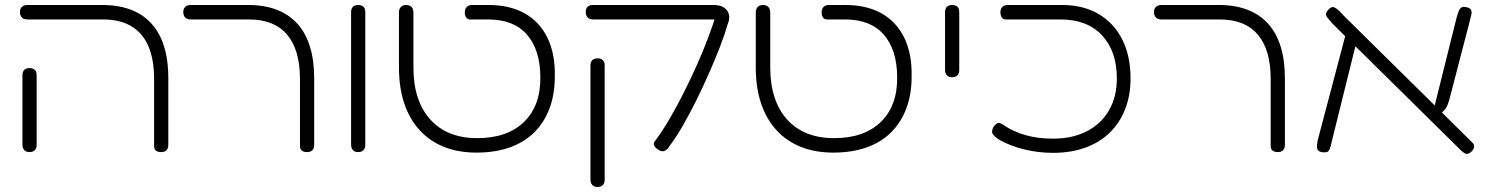

<svg xmlns="http://www.w3.org/2000/svg" viewBox="-20 -600 5988 770"><path d="M627 10Q618 10 611.5 7.5Q605 5 601.5 -0.5Q598 -6 598 -13V-283Q598 -362 575 -415Q552 -468 506.5 -495Q461 -522 393 -522H90Q80 -522 73.5 -525.5Q67 -529 63.5 -535.5Q60 -542 60 -551Q60 -561 63.5 -567Q67 -573 73.5 -576.5Q80 -580 89 -580H390Q477 -580 536 -546.5Q595 -513 625 -448Q655 -383 655 -286V-20Q655 -10 652 -3.5Q649 3 642.5 6.5Q636 10 627 10ZM98 10Q89 10 83 6.5Q77 3 73.5 -3.5Q70 -10 70 -19V-299Q70 -308 73.5 -314.5Q77 -321 83.5 -324Q90 -327 99 -327Q108 -327 114.5 -323.5Q121 -320 124 -314Q127 -308 127 -298V-18Q127 -9 123.5 -3Q120 3 114 6.5Q108 10 98 10Z M1212 10Q1203 10 1196.5 7.5Q1190 5 1186.5 -0.5Q1183 -6 1183 -13V-283Q1183 -342 1170 -386.5Q1157 -431 1131 -461.5Q1105 -492 1067 -507Q1029 -522 978 -522H745Q735 -522 728.5 -525.5Q722 -529 718.5 -535.5Q715 -542 715 -551Q715 -561 718.5 -567Q722 -573 728.5 -576.5Q735 -580 744 -580H975Q1040 -580 1089.5 -561Q1139 -542 1172.5 -505Q1206 -468 1223 -413Q1240 -358 1240 -286V-20Q1240 -10 1237 -3.5Q1234 3 1227.5 6.5Q1221 10 1212 10Z M1416 10Q1407 10 1401 6.5Q1395 3 1391.5 -3.5Q1388 -10 1388 -19V-552Q1388 -561 1391.5 -567.5Q1395 -574 1401.5 -577Q1408 -580 1417 -580Q1426 -580 1432.5 -576.5Q1439 -573 1442 -567Q1445 -561 1445 -551V-18Q1445 -9 1441.5 -3Q1438 3 1432 6.5Q1426 10 1416 10Z M1891 12Q1818 12 1760.5 -11Q1703 -34 1662.5 -78.5Q1622 -123 1601 -186Q1580 -249 1580 -330V-551Q1580 -560 1583.5 -566.5Q1587 -573 1593.5 -576.5Q1600 -580 1609 -580Q1618 -580 1624.5 -576.5Q1631 -573 1634.5 -566.5Q1638 -560 1638 -550V-330Q1638 -196 1705.5 -121Q1773 -46 1894 -46Q2015 -46 2082 -111.5Q2149 -177 2147 -293Q2146 -401 2093 -461.5Q2040 -522 1938 -522H1864Q1858 -522 1853.5 -525.5Q1849 -529 1846.5 -535.5Q1844 -542 1844 -551Q1844 -560 1847.5 -566.5Q1851 -573 1857.5 -576.5Q1864 -580 1873 -580H1938Q2025 -580 2085 -546Q2145 -512 2176 -447.5Q2207 -383 2205 -293Q2205 -221 2183.5 -164.5Q2162 -108 2122 -68.5Q2082 -29 2023.5 -8.5Q1965 12 1891 12Z M2626 4Q2610 -5 2604.5 -14Q2599 -23 2605 -32Q2636 -73 2666 -124.5Q2696 -176 2724 -232Q2752 -288 2776.5 -343Q2801 -398 2819.5 -447.5Q2838 -497 2850 -535L2898 -502Q2887 -463 2867.5 -412.5Q2848 -362 2823.5 -306.5Q2799 -251 2772 -196.5Q2745 -142 2717.5 -94.5Q2690 -47 2664 -13Q2659 -4 2652.5 1Q2646 6 2639.5 6.5Q2633 7 2626 4ZM2376 150Q2367 150 2361 146.5Q2355 143 2351.5 136.5Q2348 130 2348 121V-338Q2348 -347 2351.5 -353.5Q2355 -360 2361.5 -363Q2368 -366 2377 -366Q2386 -366 2392.5 -362.5Q2399 -359 2402 -353Q2405 -347 2405 -337V122Q2405 131 2401.5 137Q2398 143 2392 146.5Q2386 150 2376 150ZM2898 -502 2860 -522H2744H2359Q2349 -522 2342.5 -525.5Q2336 -529 2332.5 -536Q2329 -543 2329 -552Q2329 -562 2332.5 -568Q2336 -574 2342.5 -577Q2349 -580 2358 -580H2842Q2869 -580 2884.5 -569Q2900 -558 2903.5 -540.5Q2907 -523 2898 -502Z M3322 12Q3249 12 3191.5 -11Q3134 -34 3093.5 -78.5Q3053 -123 3032 -186Q3011 -249 3011 -330V-551Q3011 -560 3014.5 -566.5Q3018 -573 3024.5 -576.5Q3031 -580 3040 -580Q3049 -580 3055.5 -576.5Q3062 -573 3065.5 -566.5Q3069 -560 3069 -550V-330Q3069 -196 3136.5 -121Q3204 -46 3325 -46Q3446 -46 3513 -111.5Q3580 -177 3578 -293Q3577 -401 3524 -461.5Q3471 -522 3369 -522H3295Q3289 -522 3284.5 -525.5Q3280 -529 3277.5 -535.5Q3275 -542 3275 -551Q3275 -560 3278.5 -566.5Q3282 -573 3288.5 -576.5Q3295 -580 3304 -580H3369Q3456 -580 3516 -546Q3576 -512 3607 -447.5Q3638 -383 3636 -293Q3636 -221 3614.5 -164.5Q3593 -108 3553 -68.5Q3513 -29 3454.5 -8.5Q3396 12 3322 12Z M3798 -290Q3789 -290 3783 -293.5Q3777 -297 3773.5 -303.5Q3770 -310 3770 -319V-552Q3770 -561 3773.5 -567.5Q3777 -574 3783.5 -577Q3790 -580 3799 -580Q3808 -580 3814.5 -576.5Q3821 -573 3824 -567Q3827 -561 3827 -551V-318Q3827 -309 3823.5 -303Q3820 -297 3814 -293.5Q3808 -290 3798 -290Z M4203 13Q4143 13 4087 -1Q4031 -15 3990 -38Q3976 -46 3968 -54.5Q3960 -63 3959 -68Q3958 -74 3960 -81Q3962 -88 3965 -92Q3970 -99 3975 -103Q3980 -107 3983 -107Q3989 -107 3994.5 -104.5Q4000 -102 4007 -97Q4044 -72 4093 -58Q4142 -44 4203 -44Q4281 -44 4338.5 -73.5Q4396 -103 4427.5 -157.5Q4459 -212 4459 -285Q4459 -395 4399.5 -458.5Q4340 -522 4233 -522H4012Q4006 -522 4001.5 -525.5Q3997 -529 3994.5 -536Q3992 -543 3992 -551Q3992 -560 3995.5 -566.5Q3999 -573 4006 -576.5Q4013 -580 4021 -580H4239Q4324 -580 4385.5 -544Q4447 -508 4480.5 -442Q4514 -376 4514 -285Q4514 -217 4492 -161.5Q4470 -106 4429.5 -67Q4389 -28 4331.5 -7.5Q4274 13 4203 13Z M5105 10Q5096 10 5089.5 7.5Q5083 5 5079.5 -0.5Q5076 -6 5076 -13V-283Q5076 -342 5063 -386.5Q5050 -431 5024 -461.5Q4998 -492 4960 -507Q4922 -522 4871 -522H4638Q4628 -522 4621.5 -525.5Q4615 -529 4611.5 -535.5Q4608 -542 4608 -551Q4608 -561 4611.5 -567Q4615 -573 4621.5 -576.5Q4628 -580 4637 -580H4868Q4933 -580 4982.5 -561Q5032 -542 5065.5 -505Q5099 -468 5116 -413Q5133 -358 5133 -286V-20Q5133 -10 5130 -3.5Q5127 3 5120.5 6.5Q5114 10 5105 10Z M5882 7Q5874 15 5867 16.5Q5860 18 5854 14.5Q5848 11 5840 4L5324 -505Q5312 -519 5304.5 -528Q5297 -537 5298 -545Q5299 -553 5309 -563Q5319 -573 5327 -571.5Q5335 -570 5345 -561.5Q5355 -553 5367 -539L5883 -30Q5890 -24 5891.5 -17.5Q5893 -11 5890.5 -5Q5888 1 5882 7ZM5280 10Q5270 8 5265.5 2Q5261 -4 5261.5 -14.5Q5262 -25 5265 -39L5379 -471L5425 -452L5321 -33Q5317 -12 5312.5 -2Q5308 8 5301 10Q5294 12 5280 10ZM5747 -138 5726 -146 5822 -531Q5826 -545 5830 -555.5Q5834 -566 5842 -570.5Q5850 -575 5865 -570Q5876 -567 5879.5 -560Q5883 -553 5881 -543Q5879 -533 5875 -518L5796 -214Q5791 -194 5785.5 -180Q5780 -166 5771 -156.5Q5762 -147 5747 -138Z"/></svg>

Font: Fredoka SemiExpanded Light
Style: Regular
Weight: 300
Width: 6
Designer: Ben Nathan
Foundry: Milena B. Brandão, Ben Nathan
Version: Version 2.001